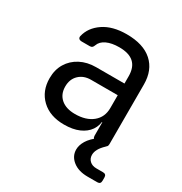

<svg xmlns="http://www.w3.org/2000/svg" viewBox="-173 -688 946 998"><g transform="rotate(30 300.0 -188.5)"><path d="M494 183Q439 183 405.5 156.5Q372 130 372 90Q372 64 388.5 36.5Q405 9 445 -21Q456 -31 471 -28L490 -25Q502 -23 504.5 -15.5Q507 -8 497 1Q476 21 466.5 38.5Q457 56 457 73Q457 95 472 109Q487 123 512 123H552Q572 123 572 143V163Q572 183 552 183ZM252 10Q167 10 117 -37.5Q67 -85 67 -162Q67 -213 90 -251Q113 -289 154 -310.5Q195 -332 248 -332H418V-375Q418 -429 389 -455.5Q360 -482 301 -482Q256 -482 226 -468Q196 -454 187 -428Q184 -419 179 -414.5Q174 -410 165 -410H115Q105 -410 99.5 -415.5Q94 -421 96 -431Q109 -487 162.5 -523.5Q216 -560 301 -560Q401 -560 454.5 -512Q508 -464 508 -378V-20Q508 0 488 0H439Q419 0 419 -20V-100H404L418 -120Q418 -80 398 -51Q378 -22 341 -6Q304 10 252 10ZM274 -66Q340 -66 379 -98Q418 -130 418 -185V-262H258Q214 -262 186.5 -235.5Q159 -209 159 -165Q159 -119 189.5 -92.5Q220 -66 274 -66Z"/></g></svg>

Font: Pitagon Sans Mono
Style: Regular
Weight: 400
Monospace: yes
Designer: Travis Tran
Foundry: Pitagon
Version: Version 1.001;gftools[0.9.26]